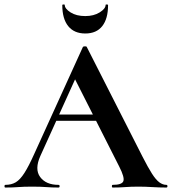

<svg xmlns="http://www.w3.org/2000/svg" viewBox="-28 -840 770 860"><path d="M218 -299 233 -327H439L446 -299ZM717 -12Q722 -12 722 -6Q722 0 717 0Q687 0 654.5 -2Q622 -4 592 -4Q558 -4 533 -2Q508 0 477 0Q473 0 473 -6Q473 -12 477 -12Q518 -12 524.5 -28.5Q531 -45 506 -94L303 -495L352 -581L153 -142Q126 -82 152 -47Q178 -12 234 -12Q239 -12 239 -6Q239 0 234 0Q204 0 179 -2Q154 -4 116 -4Q77 -4 53.5 -2Q30 0 -4 0Q-8 0 -8 -6Q-8 -12 -4 -12Q23 -12 42.5 -23.5Q62 -35 81.5 -65.5Q101 -96 126 -152L343 -629Q344 -632 352 -632.5Q360 -633 361 -629L611 -137Q635 -90 652.5 -62.5Q670 -35 685.5 -23.5Q701 -12 717 -12ZM354 -690Q304 -690 277.5 -723Q251 -756 251 -817Q251 -820 256.5 -820Q262 -820 262 -818Q262 -801 288 -784.5Q314 -768 354 -768Q392 -768 418.5 -784.5Q445 -801 445 -818Q445 -820 450.5 -820Q456 -820 456 -817Q456 -756 430 -723Q404 -690 354 -690Z"/></svg>

Font: Cormorant
Style: Bold
Weight: 700
Designer: Christian Thalmann (Catharsis Fonts)
Foundry: Catharsis Fonts
Version: Version 4.000